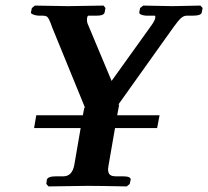

<svg xmlns="http://www.w3.org/2000/svg" viewBox="-20 -667 746 688"><path d="M392.1 -208 369.1 -75.2Q367.2 -63.5 367.2 -61Q367.2 -47.4 373.5 -41.3Q379.9 -35.2 395 -35.2H419.9Q449.7 -35.2 448.2 -22.9L444.8 -7.8L434.1 1Q334 -1 295.9 -1L153.8 1L146 -7.8L147.9 -22.9Q150.9 -35.2 181.2 -35.2H207Q238.3 -35.2 246.1 -75.2L269 -208H102.1L109.9 -253.9H276.9L282.2 -282.2L285.2 -279.8L167 -568.8Q155.3 -603 148.9 -606.9Q143.1 -610.8 132.8 -610.8H118.2Q112.3 -611.3 106.7 -612.5Q101.1 -613.8 95.7 -616.5Q90.3 -619.1 90.8 -622.1L94.2 -638.2L105 -647Q210 -645 223.1 -645L351.1 -647L357.9 -638.2L355 -623Q353 -610.8 326.2 -610.8H296.9Q293.5 -610.8 292 -602.1Q290 -588.4 296.9 -575.2L379.9 -377L522 -575.2Q535.2 -593.8 536.1 -602.1Q537.6 -610.8 534.2 -610.8H502.9Q479 -613.3 479 -622.1L481.9 -638.2L493.2 -647Q585 -645 598.1 -645L698.2 -647L706.1 -638.2L703.1 -623Q701.7 -610.8 669.9 -610.8H648.9Q638.2 -610.8 628.2 -601.8Q618.2 -592.8 601.1 -568.8L403.8 -292L407.2 -293L399.9 -253.9H551.8L543 -208Z"/></svg>

Font: Linux Libertine G
Style: Semibold Italic
Weight: 600
Italic angle: -11.5°
Designer: Philipp H. Poll
Foundry: Philipp H. Poll
Version: Version 5.1.1